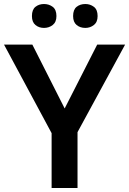

<svg xmlns="http://www.w3.org/2000/svg" viewBox="-20 -936 643 956"><path d="M302 -396 464 -714H603L366 -278V0H237V-273L0 -714H141ZM139 -856Q139 -888 156.5 -902Q174 -916 199 -916Q224 -916 242.5 -902Q261 -888 261 -856Q261 -826 242.5 -811.5Q224 -797 199 -797Q174 -797 156.5 -811.5Q139 -826 139 -856ZM344 -856Q344 -888 361.5 -902Q379 -916 405 -916Q429 -916 447.5 -902Q466 -888 466 -856Q466 -826 447.5 -811.5Q429 -797 405 -797Q379 -797 361.5 -811.5Q344 -826 344 -856Z"/></svg>

Font: Noto Sans Lao Looped SemiBold
Style: Regular
Weight: 600
Designer: Mark Frömberg, Ben Mitchell
Foundry: The Fontpad Ltd
Version: Version 1.002; ttfautohint (v1.8.4.7-5d5b)